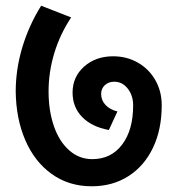

<svg xmlns="http://www.w3.org/2000/svg" viewBox="-20 -654 621 672"><path d="M546 -285Q546 -201 515.5 -137Q485 -73 429.5 -37.5Q374 -2 301 -2Q221 -2 161 -45Q101 -88 68.5 -163.5Q36 -239 35 -334Q35 -411 58 -488Q81 -565 124 -634L229 -593Q190 -534 170 -468Q150 -402 150 -334Q150 -267 168.5 -213Q187 -159 222 -128Q257 -97 303 -97Q369 -97 407.5 -148Q446 -199 446 -285Q446 -320 427 -344Q408 -368 380 -368Q360 -368 347 -356Q334 -344 334 -325Q334 -303 349.5 -286.5Q365 -270 391 -264L361 -199Q301 -210 267.5 -244.5Q234 -279 234 -330Q234 -385 274.5 -421Q315 -457 376 -457Q424 -457 463 -434.5Q502 -412 524 -373Q546 -334 546 -286V-285Z"/></svg>

Font: Akshar Medium
Style: Regular
Weight: 500
Designer: Tall Chai
Foundry: Tall Chai
Version: Version 1.000